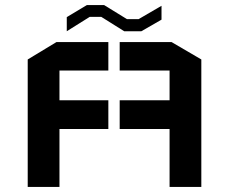

<svg xmlns="http://www.w3.org/2000/svg" viewBox="-20 -742 909 762"><path d="M90 -506 204 -575H410V-462H216V-344H410V-230H216V0H90V-506ZM779 -506 661 -575H455V-462H653V-344H455V-230H653V0H779V-506ZM621 -719V-664L541 -618H473L382 -675H336L245 -618V-674L325 -722H393L484 -666H530L621 -719Z"/></svg>

Font: Wallpoet
Style: Regular
Weight: 400
Designer: Lars Berggren
Foundry: Lars Berggren
Version: Version 1.000